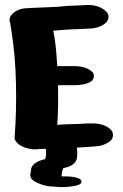

<svg xmlns="http://www.w3.org/2000/svg" viewBox="-20 -603 497 775"><path d="M269 -102Q290 -102 310 -103.5Q330 -105 352 -105Q402 -105 428 -79Q436 -70 436 -58Q436 -39 417 -28Q398 -17 382 -14Q368 -12 352 -11H350Q335 -10 319.5 -9Q304 -8 289 -7Q290 -5 291 -2Q293 13 291 30.5Q289 48 280 55Q267 70 238 75H236Q232 81 230 94Q230 97 229 100.5Q228 104 229 107Q230 108 230 109H246Q256 109 270.5 110.5Q285 112 297 117Q309 122 309 130Q309 138 298.5 142.5Q288 147 273 149Q258 151 246 152H221Q201 151 195 150Q172 150 148.5 142Q125 134 111 123Q107 120 104.5 113.5Q102 107 102 103Q102 99 104 94Q104 69 120 57Q136 45 160 40L162 39Q163 38 163 37Q168 20 165 -2Q165 -2 165 -2Q159 -2 153 -2Q139 -2 124 0Q98 0 74 -10Q50 -20 41 -38Q38 -42 39 -49Q47 -153 44.5 -265.5Q42 -378 27 -472Q26 -482 24 -491.5Q22 -501 21 -511Q16 -522 21 -535Q30 -551 49 -560.5Q68 -570 92 -570Q97 -570 103 -571H107Q142 -573 179 -574Q216 -575 250 -579Q259 -580 274 -580Q290 -581 304 -581.5Q318 -582 334 -583Q383 -583 410 -555Q418 -547 418 -535Q418 -520 405.5 -509.5Q393 -499 376 -493.5Q359 -488 345 -488Q340 -488 334 -487H329Q295 -486 260.5 -484Q226 -482 195 -479Q202 -446 205.5 -409.5Q209 -373 211 -336H280Q326 -336 351 -314Q359 -307 359 -297Q359 -281 345.5 -273Q332 -265 314 -262Q296 -259 280 -259H214Q215 -217 214.5 -177.5Q214 -138 211 -99Q227 -100 240 -101Q253 -102 269 -102Z"/></svg>

Font: Nerko One
Style: Regular
Weight: 400
Designer: Nermin Kahrimanovic
Foundry: Nermin Kahrimanovic
Version: Version 1.101